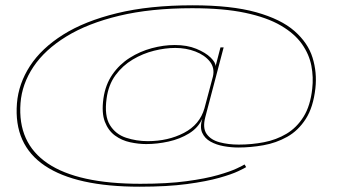

<svg xmlns="http://www.w3.org/2000/svg" viewBox="-20 -691 1314 725"><path d="M507.5 14Q267.5 14 149.5 -65.2Q31.5 -144.5 44 -301Q50 -375 93.2 -441.8Q136.5 -508.5 218.2 -560Q300 -611.5 422 -641.2Q544 -671 707.5 -671Q853.5 -671 947.2 -644.8Q1041 -618.5 1092 -573.8Q1143 -529 1160.2 -473.2Q1177.5 -417.5 1171 -358Q1163 -286 1134.5 -241.8Q1106 -197.5 1064.2 -174.2Q1022.5 -151 974.5 -142.5Q926.5 -134 879.5 -134Q853 -134 825 -139Q797 -144 775 -156.2Q753 -168.5 743.5 -189.8Q734 -211 744 -243Q728.5 -208.5 694 -187.2Q659.5 -166 616.5 -156.5Q573.5 -147 532 -147Q503 -147 471.5 -153.8Q440 -160.5 414.5 -179Q389 -197.5 376 -231.2Q363 -265 370.5 -319Q378 -371.5 404.5 -409.8Q431 -448 469.8 -472.5Q508.5 -497 553 -509Q597.5 -521 640 -521Q686.5 -521 721.2 -506.8Q756 -492.5 775.2 -473.8Q794.5 -455 794 -441L812.5 -512H824.5L755 -248Q744.5 -207 760.5 -184.8Q776.5 -162.5 809.2 -153.8Q842 -145 881.5 -145Q930.5 -145 977 -154Q1023.5 -163 1062 -186Q1100.5 -209 1126.2 -250.2Q1152 -291.5 1159 -356Q1164 -399 1155.8 -442.5Q1147.5 -486 1120 -525Q1092.5 -564 1040.5 -594.5Q988.5 -625 906.2 -642.5Q824 -660 705.5 -660Q549 -660 430.2 -631.5Q311.5 -603 230.5 -553.2Q149.5 -503.5 106.2 -438.8Q63 -374 57.5 -302Q46 -151 160.2 -74Q274.5 3 510.5 3Q612 3 684.2 -6.8Q756.5 -16.5 803.2 -30Q850 -43.5 874.2 -55Q898.5 -66.5 903.5 -70L909.5 -60Q904.5 -56.5 880 -44.8Q855.5 -33 807.8 -19.5Q760 -6 686 4Q612 14 507.5 14ZM538 -158Q614.5 -158 674.5 -189.2Q734.5 -220.5 752 -282L784 -402Q791.5 -434.5 772.2 -458.8Q753 -483 717.8 -496.5Q682.5 -510 642 -510Q604 -510 561.8 -499.5Q519.5 -489 481.2 -466.2Q443 -443.5 416.2 -407.2Q389.5 -371 382.5 -319Q373.5 -253.5 395 -218.8Q416.5 -184 455.8 -171Q495 -158 538 -158Z"/></svg>

Font: Anybody UltraExpanded Thin
Style: Italic
Weight: 100
Width: 9
Italic angle: -10°
Designer: Tyler Finck
Foundry: Etcetera Type Company
Version: Version 1.010; ttfautohint (v1.8.3) -l 8 -r 50 -G 200 -x 14 